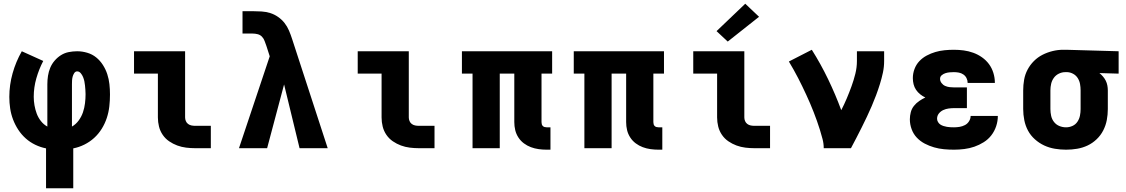

<svg xmlns="http://www.w3.org/2000/svg" viewBox="-20 -795 6040 1030"><path d="M227 215V1Q197 -5 169 -18.5Q141 -32 118 -52.5Q95 -73 78 -99Q61 -125 50 -154Q39 -183 34.5 -213.5Q30 -244 30 -275Q30 -339 47.5 -401.5Q65 -464 97 -520L212 -468Q189 -424 175 -375Q161 -326 161 -276Q161 -253 165 -230Q169 -207 177 -185.5Q185 -164 199.5 -145.5Q214 -127 234 -116V-343Q234 -366 237.5 -388.5Q241 -411 249.5 -431.5Q258 -452 273 -469.5Q288 -487 307 -499Q326 -511 348.5 -515.5Q371 -520 394 -520Q421 -520 448 -512Q475 -504 496 -487Q517 -470 532 -446.5Q547 -423 555.5 -397Q564 -371 567 -343.5Q570 -316 570 -288Q570 -256 566.5 -224.5Q563 -193 553 -162.5Q543 -132 526 -104.5Q509 -77 485.5 -55.5Q462 -34 433 -19.5Q404 -5 373 1V215ZM366 -116Q387 -128 402 -148.5Q417 -169 425 -192.5Q433 -216 436 -241Q439 -266 439 -290Q439 -302 438 -313.5Q437 -325 436 -336.5Q435 -348 432.5 -359.5Q430 -371 425.5 -382Q421 -393 413 -402.5Q405 -412 394 -412Q384 -412 378 -402.5Q372 -393 369.5 -383Q367 -373 366.5 -363Q366 -353 366 -343Z M1027 0Q1003 0 978.5 -3Q954 -6 931 -14.5Q908 -23 887.5 -37Q867 -51 853 -71.5Q839 -92 833 -116Q827 -140 827 -165V-400H699V-520H973V-165Q973 -155 977 -145.5Q981 -136 989 -130Q997 -124 1007 -122Q1017 -120 1027 -120H1111V0Z M1262 0 1427 -493 1409 -549Q1404 -562 1399.5 -575Q1395 -588 1385.5 -598Q1376 -608 1362.5 -611.5Q1349 -615 1335 -615H1281V-735H1335Q1359 -735 1383 -733.5Q1407 -732 1429.5 -725Q1452 -718 1472 -704Q1492 -690 1506.5 -671.5Q1521 -653 1530.5 -630.5Q1540 -608 1547 -586L1738 0H1587L1504 -342L1413 0Z M2227 0Q2203 0 2178.5 -3Q2154 -6 2131 -14.5Q2108 -23 2087.5 -37Q2067 -51 2053 -71.5Q2039 -92 2033 -116Q2027 -140 2027 -165V-400H1899V-520H2173V-165Q2173 -155 2177 -145.5Q2181 -136 2189 -130Q2197 -124 2207 -122Q2217 -120 2227 -120H2311V0Z M2913 8Q2891 8 2869.5 5Q2848 2 2828 -5.5Q2808 -13 2790.5 -26Q2773 -39 2761 -57.5Q2749 -76 2744 -97Q2739 -118 2739 -140V-400H2661V0H2515V-400H2458V-520H2942V-400H2885V-140Q2885 -134 2886.5 -128.5Q2888 -123 2892 -119Q2896 -115 2901.5 -113.5Q2907 -112 2913 -112H2933V8Z M3513 8Q3491 8 3469.5 5Q3448 2 3428 -5.5Q3408 -13 3390.5 -26Q3373 -39 3361 -57.5Q3349 -76 3344 -97Q3339 -118 3339 -140V-400H3261V0H3115V-400H3058V-520H3542V-400H3485V-140Q3485 -134 3486.5 -128.5Q3488 -123 3492 -119Q3496 -115 3501.5 -113.5Q3507 -112 3513 -112H3533V8Z M4027 0Q4003 0 3978.5 -3Q3954 -6 3931 -14.5Q3908 -23 3887.5 -37Q3867 -51 3853 -71.5Q3839 -92 3833 -116Q3827 -140 3827 -165V-400H3699V-520H3973V-165Q3973 -155 3977 -145.5Q3981 -136 3989 -130Q3997 -124 4007 -122Q4017 -120 4027 -120H4111V0ZM3884 -572 3824 -628 3978 -775 4052 -705Z M4399 0Q4399 -25 4392.5 -49.5Q4386 -74 4378.5 -98.5Q4371 -123 4362.5 -146.5Q4354 -170 4345 -193.5Q4336 -217 4326 -240Q4316 -263 4305.5 -286Q4295 -309 4284 -331.5Q4273 -354 4261.5 -376.5Q4250 -399 4237.5 -421Q4225 -443 4212 -465L4335 -528Q4383 -452 4422.5 -370Q4462 -288 4493 -204Q4509 -235 4522.5 -267Q4536 -299 4548 -332Q4560 -365 4568.5 -399Q4577 -433 4577 -468V-520H4723V-468Q4723 -436 4716.5 -405.5Q4710 -375 4700.5 -344.5Q4691 -314 4680 -284.5Q4669 -255 4656.5 -226Q4644 -197 4630.5 -168.5Q4617 -140 4603 -112Q4589 -84 4574.5 -56Q4560 -28 4545 0Z M5098 8Q5071 8 5044 5.5Q5017 3 4991 -4.5Q4965 -12 4941 -24.5Q4917 -37 4898.5 -56.5Q4880 -76 4870.5 -102Q4861 -128 4861 -155Q4861 -174 4866 -193Q4871 -212 4883 -227Q4895 -242 4911 -253Q4927 -264 4944 -272Q4929 -279 4916 -289.5Q4903 -300 4894 -313.5Q4885 -327 4881 -343Q4877 -359 4877 -376Q4877 -401 4886 -425Q4895 -449 4912 -467Q4929 -485 4951.5 -497Q4974 -509 4998 -516Q5022 -523 5047 -525.5Q5072 -528 5097 -528Q5124 -528 5150 -524.5Q5176 -521 5201 -512Q5226 -503 5248 -487.5Q5270 -472 5285.5 -451Q5301 -430 5309 -404Q5317 -378 5317 -352Q5317 -351 5317 -350.5Q5317 -350 5317 -350H5171Q5171 -350 5171 -350Q5171 -350 5171 -350Q5171 -364 5165 -376Q5159 -388 5148 -395.5Q5137 -403 5124 -405.5Q5111 -408 5097 -408Q5086 -408 5074.5 -407Q5063 -406 5052 -402.5Q5041 -399 5032 -391.5Q5023 -384 5023 -372Q5023 -360 5031 -349.5Q5039 -339 5050.5 -334Q5062 -329 5074.5 -327.5Q5087 -326 5100 -326H5167V-215H5100Q5085 -215 5069.5 -213Q5054 -211 5040 -204.5Q5026 -198 5016.5 -186Q5007 -174 5007 -158Q5007 -149 5012 -140.5Q5017 -132 5024.5 -127Q5032 -122 5041.5 -119Q5051 -116 5060 -114.5Q5069 -113 5078.5 -112.5Q5088 -112 5098 -112Q5113 -112 5128 -114.5Q5143 -117 5156.5 -124Q5170 -131 5178.5 -144.5Q5187 -158 5187 -173H5333Q5333 -145 5324 -118Q5315 -91 5298 -69Q5281 -47 5257 -32Q5233 -17 5207 -8Q5181 1 5153 4.5Q5125 8 5098 8Z M5699 8Q5669 8 5639 3Q5609 -2 5582 -14.5Q5555 -27 5532 -47.5Q5509 -68 5495 -94Q5481 -120 5475 -150Q5469 -180 5469 -210V-310Q5469 -339 5474 -367.5Q5479 -396 5492.5 -421.5Q5506 -447 5526.5 -467.5Q5547 -488 5572.5 -501Q5598 -514 5626.5 -521Q5655 -528 5683 -528Q5688 -528 5692 -528Q5696 -528 5700 -528L5981 -520V-400L5878 -403Q5888 -395 5897 -384.5Q5906 -374 5912 -362Q5918 -350 5920.5 -336.5Q5923 -323 5923 -310V-210Q5923 -180 5917.5 -151Q5912 -122 5898.5 -95.5Q5885 -69 5863 -48Q5841 -27 5814.5 -14.5Q5788 -2 5758.5 3Q5729 8 5699 8ZM5699 -112Q5717 -112 5733.5 -119.5Q5750 -127 5760 -142Q5770 -157 5773.5 -174.5Q5777 -192 5777 -210V-310Q5777 -327 5774 -344Q5771 -361 5762 -375.5Q5753 -390 5738 -398.5Q5723 -407 5706 -408H5700Q5699 -408 5697.5 -408Q5696 -408 5695 -408Q5677 -408 5660.5 -400Q5644 -392 5633.5 -377.5Q5623 -363 5619 -345.5Q5615 -328 5615 -310V-210Q5615 -192 5619 -173.5Q5623 -155 5634.5 -140.5Q5646 -126 5663 -119Q5680 -112 5699 -112Z"/></svg>

Font: Iosevka SS04 Heavy Extended
Style: Regular
Weight: 900
Width: 7
Monospace: yes
Designer: Belleve Invis
Foundry: Belleve Invis
Version: Version 19.0.0; ttfautohint (v1.8.4)